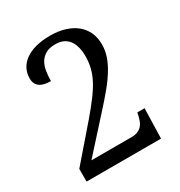

<svg xmlns="http://www.w3.org/2000/svg" viewBox="-171 -843 901 961"><g transform="rotate(-30 279.5 -362.0)"><path d="M460.9 -557.1Q460.9 -522 449.7 -488.8Q438.5 -455.6 417 -420.9Q395.5 -385.7 364.5 -348.1Q333.5 -310.5 293.9 -267.1L125 -80.1H356Q378.4 -80.1 393.1 -86.4Q407.7 -92.8 417 -103Q426.3 -113.3 431.4 -126.7Q436.5 -140.1 439.9 -154.8L443.8 -172.9H485.8L481 0H50.8V-73.2L217.8 -266.1Q257.3 -312.5 284.7 -349.4Q312 -386.2 328.6 -418.5Q345.2 -450.7 352.5 -481.9Q359.9 -513.2 359.9 -546.9Q359.9 -575.7 353.8 -599.1Q347.7 -622.6 335.4 -639.2Q323.2 -655.8 303.7 -664.8Q284.2 -673.8 257.8 -673.8Q224.1 -673.8 202.6 -661.6Q181.2 -649.4 168.9 -628.9Q156.7 -608.4 152.3 -581.3Q147.9 -554.2 147.9 -524.9Q129.9 -524.9 114.3 -527.8Q98.6 -530.8 86.9 -538.6Q75.2 -545.9 68.6 -558.3Q62 -570.8 62 -589.8Q62 -618.7 74.5 -643.3Q86.9 -668 111.8 -686Q136.2 -704.1 172.9 -714.1Q209.5 -724.1 257.8 -724.1Q304.7 -724.1 342.5 -712.2Q380.4 -700.2 406.7 -678.7Q433.1 -656.7 447 -626Q460.9 -595.2 460.9 -557.1Z"/></g></svg>

Font: Sitara
Style: Regular
Weight: 400
Designer: Neelakash Kshetrimayum
Foundry: Neelakash Kshetrimayum
Version: Version 1.000;PS Version 1.000;PS 1.0;hotconv 1.;hotconv 1.0